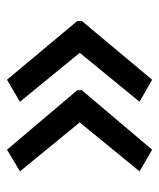

<svg xmlns="http://www.w3.org/2000/svg" viewBox="27 -538 455 549"><g transform="rotate(90 254.5 -263.5)"><path d="M40 -270 208 -471 271 -435 131 -264 271 -93 208 -56 40 -257ZM238 -270 408 -471 470 -435 330 -264 470 -93 408 -56 238 -257Z"/></g></svg>

Font: Noto Sans Myanmar
Style: Regular
Weight: 400
Designer: Monotype Design Team
Foundry: Monotype Imaging Inc.
Version: Version 2.107